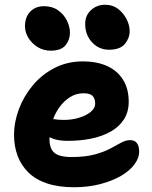

<svg xmlns="http://www.w3.org/2000/svg" viewBox="-20 -777 640 807"><path d="M291 10Q226 10 178 -6Q130 -22 99.5 -52Q69 -82 54 -122Q39 -162 39 -210Q39 -264 59.5 -318.5Q80 -373 118 -418.5Q156 -464 209.5 -491.5Q263 -519 329 -519Q386 -519 429 -500Q472 -481 496.5 -443Q521 -405 521 -349Q521 -307 501 -275.5Q481 -244 445.5 -224Q410 -204 364 -194.5Q318 -185 265 -185Q211 -185 182 -204.5Q153 -224 153 -250Q153 -264 159.5 -271.5Q166 -279 182 -279Q193 -279 208 -276Q223 -273 249 -273Q282 -273 312 -282Q342 -291 361 -306.5Q380 -322 380 -341Q380 -363 369 -374Q358 -385 331 -385Q300 -385 274 -368.5Q248 -352 228.5 -324.5Q209 -297 198.5 -262Q188 -227 188 -190Q188 -167 196.5 -150Q205 -133 225.5 -125Q246 -117 280 -117Q338 -117 377 -127.5Q416 -138 442.5 -152Q469 -166 488.5 -177Q508 -188 527 -188Q546 -188 555.5 -175.5Q565 -163 565 -139Q565 -113 545 -86Q525 -59 489 -38Q453 -17 402.5 -3.5Q352 10 291 10ZM438 -568Q396 -568 367 -599Q338 -630 338 -677Q338 -712 362.5 -734.5Q387 -757 422 -757Q454 -757 476.5 -739.5Q499 -722 512 -696.5Q525 -671 525 -646Q525 -617 505 -592.5Q485 -568 438 -568ZM193 -564Q163 -564 138.5 -579Q114 -594 99.5 -617.5Q85 -641 85 -667Q85 -705 107 -728Q129 -751 165 -751Q200 -751 224.5 -733.5Q249 -716 261.5 -690Q274 -664 274 -639Q274 -610 255.5 -587Q237 -564 193 -564Z"/></svg>

Font: Shantell Sans Light
Style: Bold
Weight: 700
Version: Version 1.011;[c5ecc13dd]